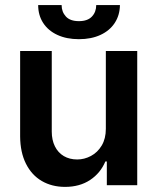

<svg xmlns="http://www.w3.org/2000/svg" viewBox="-20 -732 622 759"><path d="M398.4 -530.3H522.5V0H402.3V-93.8H396.5Q377.4 -47.9 336.2 -20.5Q294.9 6.8 237.3 6.8Q185.1 6.8 145 -16.6Q105 -40 82.5 -85Q60.1 -129.9 59.6 -192.4V-530.3H184.6V-211.9Q184.6 -178.7 197 -153.6Q209.5 -128.4 232.2 -115Q254.9 -101.6 285.2 -101.6Q313.5 -101.6 339.6 -115.5Q365.7 -129.4 382.1 -156.7Q398.4 -184.1 398.4 -222.7ZM292 -577.1Q243.2 -577.1 206.8 -594Q170.4 -610.8 150.6 -641.4Q130.9 -671.9 130.9 -711.9H223.6Q223.6 -685.1 240.5 -666.7Q257.3 -648.4 292 -648.4Q326.2 -648.4 343.3 -666.5Q360.4 -684.6 360.4 -711.9H454.1Q453.6 -671.9 433.6 -641.4Q413.6 -610.8 377.2 -594Q340.8 -577.1 292 -577.1Z"/></svg>

Font: WEMIX Pretendard SemiBold
Style: Regular
Weight: 600
Designer: Base glyphs from Inter by Rasmus Andersson; Hangeul glyphs from Noto Sans CJK(Source Han Sans) by Jang Soo-young and Kan
Foundry: Kil Hyung-jin
Version: Version 1.000